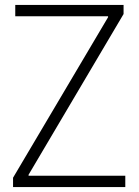

<svg xmlns="http://www.w3.org/2000/svg" viewBox="-20 -760 563 780"><path d="M33 -38 419 -690V-694H42V-740H482V-703L96 -50V-46H489V0H33Z"/></svg>

Font: Encode Sans Narrow
Style: ExtraLight
Weight: 200
Designer: Pablo Impallari, Andres Torresi
Foundry: Pablo Impallari, Andres Torresi
Version: Version 1.000; ttfautohint (v1.00) -l 8 -r 50 -G 200 -x 14 -